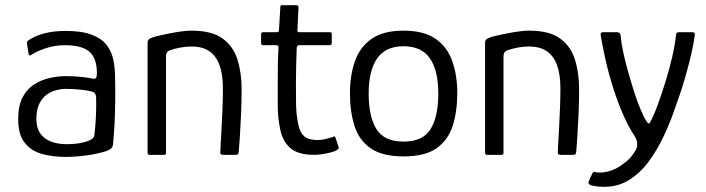

<svg xmlns="http://www.w3.org/2000/svg" viewBox="-20 -596 2717 739"><path d="M232 8Q183 8 141.5 -3.5Q100 -15 75 -46.5Q50 -78 50 -138Q50 -189 67 -221.5Q84 -254 112 -271.5Q140 -289 172 -296Q204 -303 233 -303Q263 -303 292 -300Q321 -297 339 -293Q353 -290 353 -313Q353 -373 323.5 -397.5Q294 -422 231 -422Q192 -422 158 -411Q124 -400 102 -386Q96 -382 93 -383Q90 -384 90 -389L84 -427Q83 -433 84.5 -435.5Q86 -438 90 -441Q114 -458 150.5 -467.5Q187 -477 232 -477Q296 -477 334 -462Q372 -447 391 -422Q410 -397 416.5 -364.5Q423 -332 423 -296Q424 -247 423.5 -205Q423 -163 421 -122.5Q419 -82 415 -39Q414 -32 409.5 -26.5Q405 -21 391 -15Q376 -10 356 -5.5Q336 -1 314 2Q292 5 271 6.5Q250 8 232 8ZM237 -41Q246 -41 262.5 -42Q279 -43 297 -47Q315 -51 328 -57.5Q341 -64 343 -74Q347 -104 349 -144Q351 -184 350 -219Q350 -239 336 -243Q323 -247 294 -250.5Q265 -254 231 -254Q216 -254 196.5 -249Q177 -244 160 -232Q143 -220 131.5 -197Q120 -174 120 -138Q120 -104 135 -82.5Q150 -61 176.5 -51Q203 -41 237 -41Z M556 0Q548 0 548 -8Q548 -114 548 -220Q548 -326 548 -433Q548 -439 552 -443.5Q556 -448 570 -453Q583 -457 608.5 -462.5Q634 -468 663.5 -473Q693 -478 718 -478Q795 -478 836.5 -448Q878 -418 894 -366.5Q910 -315 910 -253Q910 -207 908 -160.5Q906 -114 903.5 -75Q901 -36 899 -13Q898 -4 895.5 -2Q893 0 884 0H841Q833 0 830 -2.5Q827 -5 828 -12Q828 -18 829.5 -44Q831 -70 833 -106.5Q835 -143 836.5 -182.5Q838 -222 838 -255Q838 -309 825 -345Q812 -381 785.5 -399Q759 -417 717 -417Q695 -417 674 -413Q653 -409 636 -403Q630 -402 624.5 -396.5Q619 -391 619 -378Q619 -322 619 -260Q619 -198 619 -134.5Q619 -71 619 -8Q619 0 612 0Z M1189 0Q1127 0 1097 -26.5Q1067 -53 1058 -101Q1049 -143 1049 -189.5Q1049 -236 1049 -285Q1049 -319 1049.5 -350Q1050 -381 1052 -413Q1052 -422 1044 -422H993Q989 -422 987 -424Q985 -426 985 -430V-464Q985 -468 987 -470Q989 -472 994 -472H1045Q1050 -472 1052 -474.5Q1054 -477 1054 -484L1059 -569Q1059 -576 1065 -576H1121Q1124 -576 1126.5 -574Q1129 -572 1129 -569L1125 -484Q1124 -477 1125.5 -474.5Q1127 -472 1132 -472H1249Q1254 -472 1255.5 -470.5Q1257 -469 1257 -463V-431Q1257 -427 1255 -424.5Q1253 -422 1248 -422H1132Q1128 -422 1125 -419.5Q1122 -417 1122 -411Q1121 -379 1120 -346Q1119 -313 1119 -279Q1119 -238 1119.5 -195.5Q1120 -153 1129 -113Q1135 -85 1151.5 -71Q1168 -57 1203 -57Q1217 -57 1231 -60.5Q1245 -64 1259 -68Q1266 -72 1268 -71Q1270 -70 1272 -64L1283 -31Q1285 -25 1281.5 -22Q1278 -19 1268 -14Q1257 -10 1241.5 -6.5Q1226 -3 1212 -1.5Q1198 0 1189 0Z M1533 6Q1452 6 1407 -25Q1362 -56 1344.5 -111Q1327 -166 1327 -237Q1327 -307 1346.5 -361.5Q1366 -416 1411 -447Q1456 -478 1533 -478Q1611 -478 1656 -447Q1701 -416 1720.5 -361.5Q1740 -307 1740 -237Q1740 -167 1722.5 -112Q1705 -57 1660.5 -25.5Q1616 6 1533 6ZM1533 -51Q1608 -51 1637.5 -99.5Q1667 -148 1667 -236Q1667 -324 1635 -371Q1603 -418 1533 -418Q1464 -418 1431.5 -371Q1399 -324 1399 -236Q1399 -147 1429 -99Q1459 -51 1533 -51Z M1855 0Q1847 0 1847 -8Q1847 -114 1847 -220Q1847 -326 1847 -433Q1847 -439 1851 -443.5Q1855 -448 1869 -453Q1882 -457 1907.5 -462.5Q1933 -468 1962.5 -473Q1992 -478 2017 -478Q2094 -478 2135.5 -448Q2177 -418 2193 -366.5Q2209 -315 2209 -253Q2209 -207 2207 -160.5Q2205 -114 2202.5 -75Q2200 -36 2198 -13Q2197 -4 2194.5 -2Q2192 0 2183 0H2140Q2132 0 2129 -2.5Q2126 -5 2127 -12Q2127 -18 2128.5 -44Q2130 -70 2132 -106.5Q2134 -143 2135.5 -182.5Q2137 -222 2137 -255Q2137 -309 2124 -345Q2111 -381 2084.5 -399Q2058 -417 2016 -417Q1994 -417 1973 -413Q1952 -409 1935 -403Q1929 -402 1923.5 -396.5Q1918 -391 1918 -378Q1918 -322 1918 -260Q1918 -198 1918 -134.5Q1918 -71 1918 -8Q1918 0 1911 0Z M2424 -70Q2401 -104 2379.5 -152.5Q2358 -201 2340.5 -256Q2323 -311 2311 -364.5Q2299 -418 2292 -460Q2290 -472 2300 -472H2355Q2361 -472 2364.5 -469Q2368 -466 2369 -457Q2371 -432 2378.5 -396.5Q2386 -361 2397 -322Q2408 -283 2420 -245Q2432 -207 2445 -176Q2458 -145 2469 -128Q2473 -121 2477 -121Q2481 -121 2482 -125Q2496 -150 2511 -191Q2526 -232 2541 -280Q2556 -328 2567 -375.5Q2578 -423 2582 -461Q2582 -468 2585.5 -470Q2589 -472 2595 -472H2644Q2649 -472 2652 -470Q2655 -468 2654 -459Q2649 -424 2641 -389.5Q2633 -355 2623.5 -320.5Q2614 -286 2602 -248Q2590 -214 2573.5 -166.5Q2557 -119 2533 -68.5Q2509 -18 2477 25.5Q2445 69 2402.5 96Q2360 123 2306 123Q2291 123 2278 121.5Q2265 120 2254 117Q2242 112 2246 102L2260 71Q2263 66 2266 65.5Q2269 65 2274 67Q2299 71 2327.5 62Q2356 53 2377 36Q2397 22 2407.5 9.5Q2418 -3 2428 -20Q2433 -31 2432.5 -44Q2432 -57 2424 -70Z"/></svg>

Font: Glory
Style: Regular
Weight: 400
Designer: Robert Leuschke
Foundry: Robert Leuschke
Version: Version 1.011